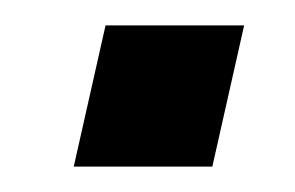

<svg xmlns="http://www.w3.org/2000/svg" viewBox="-20 -374 232 151"><path d="M38 -243 63 -354H172L147 -243Z"/></svg>

Font: Saira Ultra Condensed
Style: Bold Italic
Weight: 700
Width: 1
Italic angle: -12°
Designer: Hector Gatti with collaboration of the Omnibus-Type team
Foundry: Omnibus-Type
Version: Version 1.001; ttfautohint (v1.8)